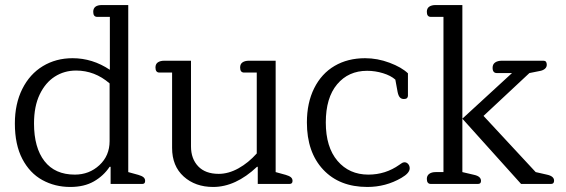

<svg xmlns="http://www.w3.org/2000/svg" viewBox="-20 -730 2245 762"><path d="M39 -240Q39 -318 68.5 -377Q98 -436 150 -467.5Q202 -499 268 -499Q347 -499 416 -453V-663H366Q350 -663 350 -683Q350 -710 385 -710H489V-47L529 -36Q543 -32 549.5 -26.5Q556 -21 556 -12Q556 0 545 0H419V-68H415Q391 -32 352.5 -10Q314 12 259 12Q198 12 148 -15.5Q98 -43 68.5 -99.5Q39 -156 39 -240ZM415 -170V-399Q356 -450 282 -450Q235 -450 197.5 -426Q160 -402 137.5 -355Q115 -308 115 -240Q115 -144 156.5 -90.5Q198 -37 277 -37Q334 -37 374.5 -74.5Q415 -112 415 -170Z M663 -143V-442H613Q597 -442 597 -462Q597 -476 606.5 -482.5Q616 -489 632 -489H738V-149Q738 -100 766.5 -70Q795 -40 848 -40Q887 -40 926.5 -62Q966 -84 999 -121V-442H949Q933 -442 933 -462Q933 -476 942.5 -482.5Q952 -489 968 -489H1074V-47L1114 -36Q1128 -32 1134.5 -26.5Q1141 -21 1141 -12Q1141 0 1129 0H1003V-68H1000Q915 12 826 12Q755 12 709 -29.5Q663 -71 663 -143Z M1198 -244Q1198 -322 1227 -380Q1256 -438 1308 -468.5Q1360 -499 1429 -499Q1478 -499 1526 -481Q1574 -463 1599 -439V-350Q1599 -344 1595 -340.5Q1591 -337 1583 -337Q1573 -337 1567 -343.5Q1561 -350 1558 -365L1549 -414Q1531 -430 1500 -439.5Q1469 -449 1437 -449Q1363 -449 1318 -395.5Q1273 -342 1273 -244Q1273 -146 1319.5 -91.5Q1366 -37 1442 -37Q1510 -37 1565 -76Q1567 -77 1573 -81.5Q1579 -86 1585 -86Q1594 -86 1600 -79Q1606 -72 1606 -62Q1606 -43 1573 -24Q1511 12 1438 12Q1327 12 1262.5 -57Q1198 -126 1198 -244Z M1674 -20Q1674 -33 1683.5 -40Q1693 -47 1709 -47H1740V-663H1690Q1674 -663 1674 -683Q1674 -697 1683.5 -703.5Q1693 -710 1709 -710H1815V-47L1862 -36Q1889 -30 1889 -12Q1889 0 1877 0H1690Q1674 0 1674 -20ZM1815 -259 2012 -440H1952Q1935 -440 1935 -461Q1935 -475 1945 -482Q1955 -489 1972 -489H2137Q2150 -489 2150 -473Q2150 -463 2142 -456.5Q2134 -450 2121 -448L2081 -440L1899 -270L2106 -47L2150 -37Q2179 -31 2179 -13Q2179 0 2167 0H2048Z"/></svg>

Font: Maitree
Style: Regular
Weight: 400
Designer: CadsonDemak Team
Foundry: CadsonDemak
Version: Version 1.000